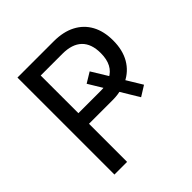

<svg xmlns="http://www.w3.org/2000/svg" viewBox="-188 -846 987 987"><g transform="rotate(-45 305.5 -352.5)"><path d="M87 0V-705H351Q420 -705 469 -679.5Q518 -654 544 -606.5Q570 -559 570 -492Q570 -422 541.5 -373Q513 -324 461 -299L462 -316L521 -219L465 -184L398 -295L420 -285Q406 -282 389 -279.5Q372 -277 351 -277H179V0ZM179 -354H337Q347 -354 356.5 -354.5Q366 -355 374 -357L370 -342L316 -431L372 -465L432 -367L416 -371Q479 -402 479 -491Q479 -559 443 -593.5Q407 -628 337 -628H179Z"/></g></svg>

Font: Nunito Sans 10pt SemiCondensed Medium
Style: Regular
Weight: 500
Width: 4
Designer: Vernon Adams
Foundry: Vernon Adams
Version: Version 3.101;gftools[0.9.27]